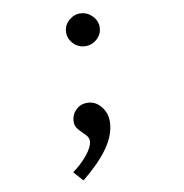

<svg xmlns="http://www.w3.org/2000/svg" viewBox="-46 -470 656 683"><g transform="rotate(-5 281.5 -128.5)"><path d="M269 -307Q245 -307 227 -324.5Q209 -342 209 -366Q209 -390 227 -407.5Q245 -425 269 -425Q293 -425 311.5 -407.5Q330 -390 330 -366Q330 -342 312 -324.5Q294 -307 269 -307ZM225 168 191 136Q221 110 240.5 81Q260 52 260 32Q260 18 247 7.5Q234 -3 221 -15.5Q208 -28 208 -47Q208 -71 224.5 -88.5Q241 -106 268 -106Q295 -106 316 -82.5Q337 -59 337 -23Q337 20 309 67Q281 114 225 168Z"/></g></svg>

Font: Inconsolata SemiExpanded
Style: Regular
Weight: 400
Width: 6
Monospace: yes
Designer: Raph Levien, Cyreal, Brenton Simpson
Foundry: Raph Levien, Cyreal, Google
Version: Version 3.100; ttfautohint (v1.8.4.7-5d5b)